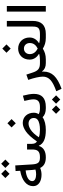

<svg xmlns="http://www.w3.org/2000/svg" viewBox="1070 -1863 1059 3239"><g transform="rotate(-90 1599.5 -243.5)"><path d="M286.1 -611.8 356.9 -682.6 286.1 -752.9 215.8 -682.6ZM456.5 -611.8 527.3 -682.6 456.5 -752.9 386.2 -682.6ZM337.9 -432.1C256.3 -418 192.9 -392.1 147.5 -354C101.6 -315.9 78.6 -269 78.6 -212.9C78.6 -121.6 163.6 -72.3 271.5 -72.3C311.5 -72.3 349.6 -80.1 385.7 -95.2C417.5 -31.2 472.2 0 564 0H564.5V-99.1H564C478 -99.1 452.1 -128.4 445.3 -233.9L428.2 -515.6L333.5 -510.3ZM352.1 -226.6C353.5 -208.5 355 -193.8 358.9 -174.8C334.5 -167.5 307.1 -163.6 277.3 -163.6C245.6 -163.6 218.8 -168.9 196.8 -179.7C174.8 -190.4 163.6 -207.5 163.6 -230.5C163.6 -259.3 180.2 -283.7 212.9 -303.2C245.6 -322.3 289.1 -335 344.2 -340.3Z M1139.6 -506.8 1210 -577.6 1139.6 -647.9 1069.3 -577.6ZM696.8 -232.4C696.8 -148.4 676.3 -99.1 567.9 -99.1H564.5C553.7 -99.1 548.3 -82.5 548.3 -49.8C548.3 -16.6 553.7 0 564.5 0H567.9C664.1 0 734.9 -39.6 756.8 -117.2H761.2C796.9 -34.7 884.3 0 1025.4 0C1110.8 0 1188.5 -16.1 1241.2 -54.7C1275.9 -18.1 1325.7 0 1391.1 0H1391.6V-99.1H1391.1C1349.6 -99.1 1316.9 -106.4 1293 -121.1C1308.1 -143.1 1317.4 -169.9 1317.4 -202.6C1317.4 -308.1 1250 -389.2 1144.5 -389.2C1099.1 -389.2 1051.3 -371.1 1000 -335C948.7 -298.8 893.1 -237.3 833 -149.9C820.8 -157.2 811.5 -167 804.2 -179.2C796.9 -191.4 793 -212.4 791.5 -242.2V-316.4H696.8ZM1133.8 -291.5C1162.6 -291.5 1186 -283.2 1203.1 -267.1C1220.2 -250.5 1228.5 -229.5 1228.5 -204.1C1228.5 -176.3 1219.2 -154.8 1200.2 -139.6C1162.6 -109.4 1099.1 -99.1 1031.2 -99.1C981.9 -99.1 938 -104 903.3 -117.7C946.8 -182.6 988.3 -227.5 1027.8 -253.4C1066.9 -278.8 1102.1 -291.5 1133.8 -291.5Z M1516.6 -362.3C1532.2 -298.3 1543 -245.1 1543 -208.5C1543 -135.7 1506.3 -99.1 1414.6 -99.1H1391.6C1380.9 -99.1 1375.5 -82.5 1375.5 -49.8C1375.5 -16.6 1380.9 0 1391.6 0H1414.6C1566.4 0 1635.3 -70.3 1635.3 -200.7C1635.3 -251 1624 -314.9 1605 -386.7ZM1369.6 243.7 1440.4 172.9 1369.6 102.5 1299.3 172.9ZM1540 243.7 1610.8 172.9 1540 102.5 1469.7 172.9Z M1871.6 -296.9C1906.2 -195.8 1926.3 -106.4 1926.3 -49.3C1926.3 1 1907.2 43.5 1869.6 78.1C1831.5 112.8 1768.1 145.5 1679.7 176.3L1721.7 265.6C1822.8 229 1896.5 186.5 1942.4 138.7C1988.3 90.3 2011.2 31.7 2011.2 -37.1C2011.2 -45.4 2010.7 -53.2 2010.3 -61.5L2015.1 -63C2044.9 -21 2091.3 0 2154.3 0H2154.8V-99.1H2154.3C2058.6 -99.1 2023.9 -131.8 1992.7 -229L1960.4 -328.1Z M2399.4 -592.8 2469.7 -663.6 2399.4 -733.9 2329.1 -663.6ZM2213.4 -273.4C2213.4 -201.2 2254.4 -149.4 2309.6 -115.7L2308.1 -111.3C2276.4 -103 2242.2 -99.1 2205.6 -99.1H2154.8C2143.6 -99.1 2138.2 -82.5 2138.2 -49.8C2138.2 -16.6 2143.6 0 2154.8 0H2218.3C2293 0 2345.7 -18.6 2398.4 -50.3C2451.7 -18.6 2503.9 0 2579.6 0H2645.5V-99.1H2588.9C2553.2 -99.1 2521.5 -103 2492.7 -111.3L2491.2 -115.7C2546.4 -149.4 2586.4 -202.1 2586.4 -273.9C2586.4 -390.6 2503.9 -466.8 2399.9 -466.8C2294.4 -466.8 2213.4 -391.6 2213.4 -273.4ZM2399.4 -136.7C2344.7 -165.5 2306.2 -208.5 2306.2 -269.5C2306.2 -299.3 2314.9 -323.2 2332.5 -341.8C2349.6 -359.9 2372.1 -369.1 2399.9 -369.1C2427.2 -369.1 2449.7 -359.9 2467.3 -341.3C2484.4 -322.8 2493.2 -298.8 2493.2 -269.5C2493.2 -206.5 2455.6 -164.6 2399.4 -136.7Z M2645.5 -99.1C2635.3 -99.1 2628.9 -86.9 2628.9 -49.8C2628.9 -12.2 2635.3 0 2645.5 0C2797.9 0 2866.2 -77.6 2866.2 -224.1V-657.7H2771V-224.1C2771 -133.8 2749.5 -99.1 2645.5 -99.1Z M3117.7 -657.7H3022.9V0H3117.7Z"/></g></svg>

Font: Estedad Medium
Style: Regular
Weight: 500
Designer: Amin Abedi
Version: Version 7.3